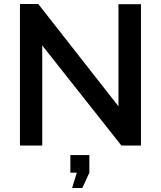

<svg xmlns="http://www.w3.org/2000/svg" viewBox="-20 -730 807 963"><path d="M191.9 -502V0H80.1V-710H171.9L574.2 -196.8V-709H687V0H588.9ZM341.8 212.9 365.2 136.2H333V47.9H428.2V136.2L393.1 212.9Z"/></svg>

Font: Rawline SemiBold
Style: Regular
Weight: 600
Designer: Matt McInerney, Pablo Impallari, Rodrigo Fuenzalida
Foundry: Matt McInerney, Pablo Impallari, Rodrigo Fuenzalida
Version: Version 4.020;PS 004.020;hotconv 1.0.88;makeotf.lib2.5.64775